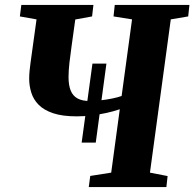

<svg xmlns="http://www.w3.org/2000/svg" viewBox="-20 -763 792 783"><path d="M313 -181.5 357 -503.5H414L370.5 -181.5ZM342 0 348 -45.5 433.5 -59 468.5 -317.5Q444 -309 414.5 -302.5Q385 -296 354 -292.2Q323 -288.5 293 -288.5Q234.5 -288.5 196.8 -301.2Q159 -314 137.8 -335.5Q116.5 -357 107.8 -384.8Q99 -412.5 99 -442Q99 -458.5 100.8 -475.8Q102.5 -493 104.5 -507L129 -684L61 -696L67 -743H361L355.5 -696L287 -683.5L272 -575.5Q267 -541 263.2 -507.5Q259.5 -474 259.5 -448.5Q259.5 -415 268.5 -393.2Q277.5 -371.5 296.8 -361.2Q316 -351 347 -351Q366 -351 390 -353.8Q414 -356.5 437.2 -361.2Q460.5 -366 476 -371.5L518.5 -684L443 -696L448 -743H752.5L747.5 -696L676.5 -684L591.5 -59L663.5 -45L658.5 0Z"/></svg>

Font: Merriweather 36pt ExtraBold
Style: Italic
Weight: 800
Italic angle: -7.8°
Version: Version 2.101